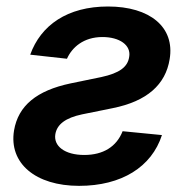

<svg xmlns="http://www.w3.org/2000/svg" viewBox="-20 -573 589 603"><path d="M74.9 -401.3 190.3 -388.5C206.3 -424.4 242.5 -456.7 301.8 -456.7C355.5 -456.7 392.4 -431.1 385.7 -394.2C381 -362.6 355.5 -343.4 298.3 -331L201.7 -311.1C95.2 -288.7 37.3 -241.1 24.1 -163.4C7.1 -60 92 10.7 228.3 10.7C361.9 10.7 456.3 -48.7 488.6 -148.8L365.1 -160.9C345.9 -111.9 303.6 -86.3 244.7 -86.3C183.2 -86.3 147.7 -114.3 153.8 -151.6C159.1 -182.5 185.7 -202.8 237.6 -213.8L333.8 -233.3C442.1 -255 500 -307.5 512.8 -387.1C529.8 -487.9 450.6 -552.6 319.2 -552.6C191.4 -552.6 108 -493.6 74.9 -401.3Z"/></svg>

Font: Margiela Sans Semi Bold
Style: Italic
Weight: 600
Italic angle: -9.39999°
Designer: Stefan Endress, Andreas Faust
Version: Version 1.100;FEAKit 1.0